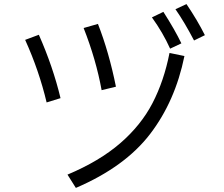

<svg xmlns="http://www.w3.org/2000/svg" viewBox="-20 -889 1096 939"><path d="M929 -691Q882 -781 838 -844L892 -869Q946 -789 982 -717ZM812 -651Q777 -729 723 -804L779 -831Q836 -742 867 -677ZM477 -448Q450 -597 389 -752L459 -772Q513 -634 547 -465ZM208 -388Q171 -544 103 -694L170 -719Q239 -563 276 -409ZM310 -35Q467 -101 568.5 -189Q670 -277 726 -385Q782 -493 809 -630L882 -615Q837 -394 714 -233.5Q591 -73 351 30Z"/></svg>

Font: PlemolJP
Style: Regular
Weight: 400
Monospace: yes
Version: v2.0.4; ttfautohint (v1.8.4.7-5d5b-dirty) -l 6 -r 45 -G 200 